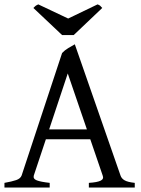

<svg xmlns="http://www.w3.org/2000/svg" viewBox="-20 -842 635 862"><path d="M200.7 -261.2H370.1L284.2 -512.2ZM378.9 0V-21Q417 -23.4 432.1 -31Q447.3 -38.6 440.9 -54.2L385.3 -216.8H186L131.8 -54.2Q127.4 -39.1 145.3 -32.2Q163.1 -25.4 203.1 -21V0H0V-21Q33.2 -26.9 52.5 -33.4Q71.8 -40 77.1 -54.2L258.8 -604Q270 -616.2 286.6 -626.2Q303.2 -636.2 315.9 -643.1L521 -54.2Q525.4 -40.5 539.3 -32.5Q553.2 -24.4 585 -21V0ZM311 -684.6H258.8L129.9 -806.2Q133.3 -809.6 135.7 -812Q138.2 -814.5 140.4 -816.2Q142.6 -817.9 145.3 -819.1Q147.9 -820.3 151.9 -822.3L286.1 -758.8L418 -822.3Q426.3 -819.3 429.7 -816.2Q433.1 -813 439 -806.2Z"/></svg>

Font: Akkhara
Style: Regular
Weight: 400
Designer: J. Victor Gaultney
Version: Version 1.00 June 13, 2006, initial release